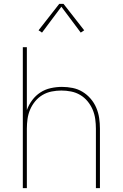

<svg xmlns="http://www.w3.org/2000/svg" viewBox="-20 -981 640 1001"><path d="M99 0V-735H120V-407Q130 -435 148 -459Q166 -483 190.5 -499Q215 -515 244.5 -521.5Q274 -528 303 -528Q331 -528 358.5 -522.5Q386 -517 410 -502.5Q434 -488 452.5 -466.5Q471 -445 482 -419Q493 -393 497 -365.5Q501 -338 501 -310V0H480V-310Q480 -335 476.5 -360.5Q473 -386 463 -409.5Q453 -433 436.5 -453Q420 -473 398 -486Q376 -499 350.5 -504Q325 -509 300 -509Q275 -509 249.5 -504Q224 -499 202 -486Q180 -473 163.5 -453Q147 -433 137 -409.5Q127 -386 123.5 -360.5Q120 -335 120 -310V0ZM199 -811 181 -823 289 -961H311L419 -823L401 -811L300 -946Z"/></svg>

Font: Zed Sans Thin Extended
Style: Regular
Weight: 100
Width: 7
Designer: Belleve Invis
Foundry: Belleve Invis
Version: Version 1.0.0; ttfautohint (v1.8.4)